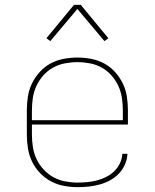

<svg xmlns="http://www.w3.org/2000/svg" viewBox="-20 -766 640 794"><path d="M301 8Q272 8 243.5 2.5Q215 -3 190 -16.5Q165 -30 145 -51Q125 -72 112.5 -98Q100 -124 95.5 -152.5Q91 -181 91 -210V-310Q91 -339 95.5 -367.5Q100 -396 112.5 -421.5Q125 -447 144.5 -468.5Q164 -490 189 -503.5Q214 -517 242.5 -522.5Q271 -528 300 -528Q329 -528 357.5 -522.5Q386 -517 411 -503.5Q436 -490 455.5 -468.5Q475 -447 487.5 -421.5Q500 -396 504.5 -367.5Q509 -339 509 -310V-251H112V-210Q112 -184 116 -158Q120 -132 131 -108.5Q142 -85 160 -65.5Q178 -46 200.5 -33.5Q223 -21 249 -16Q275 -11 301 -11Q321 -11 341.5 -13Q362 -15 381.5 -20Q401 -25 419.5 -34.5Q438 -44 452.5 -58Q467 -72 476 -91Q485 -110 486 -130H507Q506 -107 496.5 -85.5Q487 -64 471 -47.5Q455 -31 434.5 -20Q414 -9 392 -3Q370 3 347 5.5Q324 8 301 8ZM112 -269H488V-310Q488 -336 484 -362Q480 -388 469 -411.5Q458 -435 440.5 -454.5Q423 -474 400.5 -486.5Q378 -499 352 -504Q326 -509 300 -509Q274 -509 248 -504Q222 -499 199.5 -486.5Q177 -474 159.5 -454.5Q142 -435 131 -411.5Q120 -388 116 -362Q112 -336 112 -310ZM188 -596 172 -608 286 -746H314L428 -608L412 -596L300 -729Z"/></svg>

Font: Iosevka Aile Thin
Style: Regular
Weight: 100
Designer: Belleve Invis
Foundry: Belleve Invis
Version: Version 31.1.0; ttfautohint (v1.8.4)